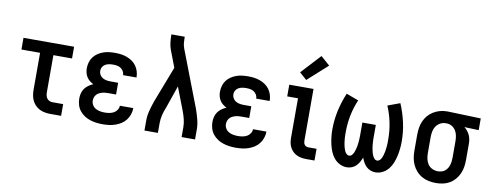

<svg xmlns="http://www.w3.org/2000/svg" viewBox="-64 -1091 3628 1420"><g transform="rotate(10 1750.0 -381.0)"><path d="M354 0Q334 0 313 -3.5Q292 -7 273.5 -16Q255 -25 240 -40Q225 -55 216 -74Q207 -93 203.5 -113.5Q200 -134 200 -155V-432H60V-520H440V-432H300V-155Q300 -142 302.5 -130Q305 -118 312 -108Q319 -98 330.5 -93Q342 -88 354 -88H434V0Z M747 8Q723 8 699 5Q675 2 652 -5.5Q629 -13 608.5 -26.5Q588 -40 573 -59Q558 -78 551 -102Q544 -126 544 -150Q544 -170 549 -189.5Q554 -209 565.5 -225Q577 -241 593.5 -252.5Q610 -264 628 -272Q613 -279 599.5 -290Q586 -301 577 -315.5Q568 -330 564 -346.5Q560 -363 560 -380Q560 -403 566.5 -425Q573 -447 586.5 -465Q600 -483 619 -495.5Q638 -508 659 -515.5Q680 -523 702.5 -525.5Q725 -528 747 -528Q770 -528 792 -525Q814 -522 835 -514.5Q856 -507 875 -494Q894 -481 907 -463Q920 -445 927 -423Q934 -401 934 -379Q934 -378 934 -377.5Q934 -377 934 -376H833Q833 -376 833 -376.5Q833 -377 833 -377Q833 -392 825 -405.5Q817 -419 804.5 -427Q792 -435 777 -437.5Q762 -440 747 -440Q732 -440 717 -437.5Q702 -435 689 -427.5Q676 -420 668.5 -407Q661 -394 661 -379Q661 -363 669 -349Q677 -335 690 -327.5Q703 -320 718.5 -317Q734 -314 750 -314H807V-226H750Q738 -226 726 -225Q714 -224 702 -220.5Q690 -217 679.5 -211.5Q669 -206 661 -197Q653 -188 649 -176Q645 -164 645 -152Q645 -134 654.5 -118.5Q664 -103 679.5 -94.5Q695 -86 712.5 -83Q730 -80 747 -80Q765 -80 782 -83Q799 -86 814 -94Q829 -102 839 -117Q849 -132 849 -149Q849 -149 849 -149Q849 -149 849 -149H950Q950 -149 950 -149Q950 -149 950 -149Q950 -125 942 -101.5Q934 -78 919.5 -59Q905 -40 885 -27Q865 -14 842 -6Q819 2 795 5Q771 8 747 8Z M1060 0V-74Q1060 -112 1070 -150Q1080 -188 1093 -225L1165 -412L1197 -495L1150 -618Q1140 -644 1136.5 -672Q1133 -700 1133 -728V-735H1233V-728Q1233 -708 1235 -688Q1237 -668 1244 -649L1407 -225Q1420 -188 1430 -150Q1440 -112 1440 -74V0H1339V-74Q1339 -104 1331.5 -134Q1324 -164 1313 -193L1247 -364L1188 -194Q1182 -180 1177 -165Q1172 -150 1168.5 -135Q1165 -120 1163 -104.5Q1161 -89 1161 -74V0Z M1747 8Q1723 8 1699 5Q1675 2 1652 -5.5Q1629 -13 1608.5 -26.5Q1588 -40 1573 -59Q1558 -78 1551 -102Q1544 -126 1544 -150Q1544 -170 1549 -189.5Q1554 -209 1565.5 -225Q1577 -241 1593.5 -252.5Q1610 -264 1628 -272Q1613 -279 1599.5 -290Q1586 -301 1577 -315.5Q1568 -330 1564 -346.5Q1560 -363 1560 -380Q1560 -403 1566.5 -425Q1573 -447 1586.5 -465Q1600 -483 1619 -495.5Q1638 -508 1659 -515.5Q1680 -523 1702.5 -525.5Q1725 -528 1747 -528Q1770 -528 1792 -525Q1814 -522 1835 -514.5Q1856 -507 1875 -494Q1894 -481 1907 -463Q1920 -445 1927 -423Q1934 -401 1934 -379Q1934 -378 1934 -377.5Q1934 -377 1934 -376H1833Q1833 -376 1833 -376.5Q1833 -377 1833 -377Q1833 -392 1825 -405.5Q1817 -419 1804.5 -427Q1792 -435 1777 -437.5Q1762 -440 1747 -440Q1732 -440 1717 -437.5Q1702 -435 1689 -427.5Q1676 -420 1668.5 -407Q1661 -394 1661 -379Q1661 -363 1669 -349Q1677 -335 1690 -327.5Q1703 -320 1718.5 -317Q1734 -314 1750 -314H1807V-226H1750Q1738 -226 1726 -225Q1714 -224 1702 -220.5Q1690 -217 1679.5 -211.5Q1669 -206 1661 -197Q1653 -188 1649 -176Q1645 -164 1645 -152Q1645 -134 1654.5 -118.5Q1664 -103 1679.5 -94.5Q1695 -86 1712.5 -83Q1730 -80 1747 -80Q1765 -80 1782 -83Q1799 -86 1814 -94Q1829 -102 1839 -117Q1849 -132 1849 -149Q1849 -149 1849 -149Q1849 -149 1849 -149H1950Q1950 -149 1950 -149Q1950 -149 1950 -149Q1950 -125 1942 -101.5Q1934 -78 1919.5 -59Q1905 -40 1885 -27Q1865 -14 1842 -6Q1819 2 1795 5Q1771 8 1747 8Z M2275 0Q2257 0 2239 -3Q2221 -6 2204.5 -13.5Q2188 -21 2174.5 -34Q2161 -47 2152.5 -63Q2144 -79 2140.5 -97.5Q2137 -116 2137 -134V-432H2056V-520H2238V-134Q2238 -126 2239.5 -117.5Q2241 -109 2246 -102Q2251 -95 2259 -91.5Q2267 -88 2275 -88H2337V0ZM2173 -576 2119 -624 2254 -770 2322 -710Z M2580 8Q2552 8 2526.5 -5Q2501 -18 2483.5 -39.5Q2466 -61 2455.5 -87Q2445 -113 2439 -140Q2433 -167 2430 -194.5Q2427 -222 2427 -250Q2427 -322 2442.5 -392Q2458 -462 2486 -528L2578 -494Q2553 -436 2540.5 -374Q2528 -312 2528 -250Q2528 -238 2528 -226Q2528 -214 2529 -202Q2530 -190 2531.5 -178.5Q2533 -167 2535 -155Q2537 -143 2540.5 -131.5Q2544 -120 2548.5 -109Q2553 -98 2562 -89Q2571 -80 2582 -80Q2582 -80 2582 -80Q2582 -80 2582 -80Q2595 -80 2603.5 -90Q2612 -100 2617 -111.5Q2622 -123 2625 -135.5Q2628 -148 2630.5 -160Q2633 -172 2634 -184.5Q2635 -197 2636 -209.5Q2637 -222 2637 -234.5Q2637 -247 2637 -260V-338H2738V-260Q2738 -247 2738 -234.5Q2738 -222 2739 -209.5Q2740 -197 2741 -184.5Q2742 -172 2744.5 -160Q2747 -148 2750 -135.5Q2753 -123 2758 -111.5Q2763 -100 2771.5 -90Q2780 -80 2793 -80Q2793 -80 2793 -80Q2793 -80 2793 -80Q2804 -80 2813 -89Q2822 -98 2826.5 -109Q2831 -120 2834.5 -131.5Q2838 -143 2840 -155Q2842 -167 2843.5 -178.5Q2845 -190 2846 -202Q2847 -214 2847 -226Q2847 -238 2847 -250Q2847 -312 2834.5 -374Q2822 -436 2797 -494L2889 -528Q2917 -462 2932.5 -392Q2948 -322 2948 -250Q2948 -222 2945 -194.5Q2942 -167 2936 -140Q2930 -113 2919.5 -87Q2909 -61 2891.5 -39.5Q2874 -18 2848.5 -5Q2823 8 2795 8Q2776 8 2758 1Q2740 -6 2726.5 -19Q2713 -32 2703.5 -49Q2694 -66 2688 -84Q2681 -66 2671.5 -49Q2662 -32 2648.5 -19Q2635 -6 2617 1Q2599 8 2580 8Z M3249 8Q3222 8 3195 2.5Q3168 -3 3144.5 -16Q3121 -29 3102.5 -49.5Q3084 -70 3072.5 -94.5Q3061 -119 3056.5 -146Q3052 -173 3052 -200V-320Q3052 -346 3056 -372Q3060 -398 3070.5 -422Q3081 -446 3098 -466Q3115 -486 3137 -499.5Q3159 -513 3184.5 -520.5Q3210 -528 3236 -528Q3239 -528 3242.5 -528Q3246 -528 3250 -528L3494 -520V-432L3386 -436Q3399 -426 3409.5 -413Q3420 -400 3427 -385Q3434 -370 3437 -353.5Q3440 -337 3440 -320V-200Q3440 -173 3436 -146.5Q3432 -120 3421 -95.5Q3410 -71 3392.5 -50.5Q3375 -30 3352 -16.5Q3329 -3 3302.5 2.5Q3276 8 3249 8ZM3249 -80Q3263 -80 3277 -84Q3291 -88 3302 -97Q3313 -106 3320.5 -118Q3328 -130 3332 -144Q3336 -158 3337.5 -172Q3339 -186 3339 -200V-320Q3339 -340 3335.5 -360.5Q3332 -381 3322 -398.5Q3312 -416 3294.5 -427.5Q3277 -439 3257 -440H3250Q3248 -440 3246.5 -440Q3245 -440 3244 -440Q3222 -440 3203 -429Q3184 -418 3172.5 -400.5Q3161 -383 3157 -362Q3153 -341 3153 -320V-200Q3153 -178 3157.5 -156.5Q3162 -135 3174 -117Q3186 -99 3206.5 -89.5Q3227 -80 3249 -80Z"/></g></svg>

Font: Zed Sans Semibold
Style: Regular
Weight: 600
Designer: Belleve Invis
Foundry: Belleve Invis
Version: Version 1.0.0; ttfautohint (v1.8.4)